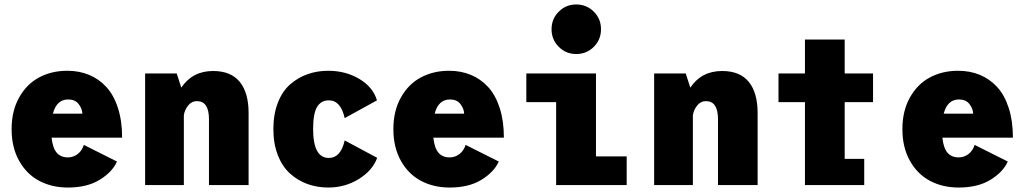

<svg xmlns="http://www.w3.org/2000/svg" viewBox="-20 -829 4600 860"><path d="M504 -105.5Q483.5 -59 427 -24Q370.5 11 284 11Q212.5 11 156 -18.8Q99.5 -48.5 65.8 -108.5Q32 -168.5 32 -250.5Q32 -332.5 65.8 -392.5Q99.5 -452.5 155.2 -482.2Q211 -512 281.5 -512Q334.5 -512 378.8 -493.8Q423 -475.5 456.2 -439.5Q489.5 -403.5 508.2 -345.5Q527 -287.5 527 -212.5H211Q216 -166 234 -145Q252 -124 284 -124Q308.5 -124 328 -139Q347.5 -154 355.5 -180ZM285.5 -383.5Q233.5 -383.5 217 -320H349Q348 -342.5 332.2 -363Q316.5 -383.5 285.5 -383.5Z M630 0V-500H771.5L792 -436.5Q842 -511 934.5 -511Q1014.5 -511 1054 -462.2Q1093.5 -413.5 1093.5 -323V0H916V-295.5Q916 -376 862 -376Q838 -376 822.2 -355.8Q806.5 -335.5 803.5 -312.5V0Z M1669.5 -122Q1648.5 -65 1587 -27Q1525.5 11 1450.5 11Q1401 11 1357.8 -4.5Q1314.5 -20 1279.8 -51Q1245 -82 1224.8 -133.2Q1204.5 -184.5 1204.5 -251Q1204.5 -318 1224.8 -369.5Q1245 -421 1279.8 -451.2Q1314.5 -481.5 1357.8 -496.8Q1401 -512 1450.5 -512Q1527.5 -512 1589 -475.8Q1650.5 -439.5 1668.5 -379.5L1524 -300Q1506 -379.5 1453 -379.5Q1418 -379.5 1400.2 -350Q1382.5 -320.5 1382.5 -251Q1382.5 -121.5 1453 -121.5Q1506 -121.5 1524 -200Z M2214 -105.5Q2193.5 -59 2137 -24Q2080.5 11 1994 11Q1922.5 11 1866 -18.8Q1809.5 -48.5 1775.8 -108.5Q1742 -168.5 1742 -250.5Q1742 -332.5 1775.8 -392.5Q1809.5 -452.5 1865.2 -482.2Q1921 -512 1991.5 -512Q2044.5 -512 2088.8 -493.8Q2133 -475.5 2166.2 -439.5Q2199.5 -403.5 2218.2 -345.5Q2237 -287.5 2237 -212.5H1921Q1926 -166 1944 -145Q1962 -124 1994 -124Q2018.5 -124 2038 -139Q2057.5 -154 2065.5 -180ZM1995.5 -383.5Q1943.5 -383.5 1927 -320H2059Q2058 -342.5 2042.2 -363Q2026.5 -383.5 1995.5 -383.5Z M2561 -587Q2515 -587 2482.8 -619.2Q2450.5 -651.5 2450.5 -698Q2450.5 -744.5 2482.8 -776.8Q2515 -809 2561 -809Q2607.5 -809 2639.8 -776.8Q2672 -744.5 2672 -698Q2672 -651.5 2639.8 -619.2Q2607.5 -587 2561 -587ZM2649.5 -128.5H2787V0H2471V-371.5H2337.5V-500H2649.5Z M2910 0V-500H3051.5L3072 -436.5Q3122 -511 3214.5 -511Q3294.5 -511 3334 -462.2Q3373.5 -413.5 3373.5 -323V0H3196V-295.5Q3196 -376 3142 -376Q3118 -376 3102.2 -355.8Q3086.5 -335.5 3083.5 -312.5V0Z M3763.5 -117.5H3851V0H3585.5V-371.5H3467V-500H3585.5V-652H3763.5V-500H3890.5V-371.5H3763.5Z M4494 -105.5Q4473.5 -59 4417 -24Q4360.5 11 4274 11Q4202.5 11 4146 -18.8Q4089.5 -48.5 4055.8 -108.5Q4022 -168.5 4022 -250.5Q4022 -332.5 4055.8 -392.5Q4089.5 -452.5 4145.2 -482.2Q4201 -512 4271.5 -512Q4324.5 -512 4368.8 -493.8Q4413 -475.5 4446.2 -439.5Q4479.5 -403.5 4498.2 -345.5Q4517 -287.5 4517 -212.5H4201Q4206 -166 4224 -145Q4242 -124 4274 -124Q4298.5 -124 4318 -139Q4337.5 -154 4345.5 -180ZM4275.5 -383.5Q4223.5 -383.5 4207 -320H4339Q4338 -342.5 4322.2 -363Q4306.5 -383.5 4275.5 -383.5Z"/></svg>

Font: League Mono Narrow ExtraBold
Style: Regular
Weight: 800
Width: 3
Designer: Tyler Finck
Foundry: The League of Moveable Type / Tyler Finck
Version: Version 2.210